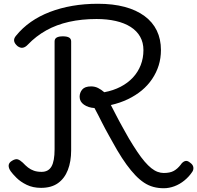

<svg xmlns="http://www.w3.org/2000/svg" viewBox="-20 -981 1047 1020"><path d="M850 19Q821 19 795 12Q769 5 745.5 -10.5Q722 -26 699 -50Q676 -74 652 -107Q628 -140 602 -184Q591 -203 580.5 -222Q570 -241 559.5 -259.5Q549 -278 539.5 -296Q530 -314 520.5 -332.5Q511 -351 501.5 -370Q492 -389 482 -407Q449 -409 426 -425Q403 -441 403 -467Q403 -489 417 -505.5Q431 -522 464 -522Q484 -522 501 -513.5Q518 -505 534 -491Q582 -500 620.5 -520Q659 -540 686 -569Q713 -598 727.5 -635Q742 -672 742 -715Q742 -755 724.5 -786Q707 -817 674 -838Q641 -859 595 -869.5Q549 -880 493 -880Q414 -880 347 -865Q280 -850 225.5 -819.5Q171 -789 128 -744Q115 -730 101.5 -727.5Q88 -725 73 -736Q57 -750 55 -763.5Q53 -777 65 -791Q99 -833 144 -864.5Q189 -896 245 -917.5Q301 -939 365 -950Q429 -961 500 -961Q580 -961 642 -944.5Q704 -928 747.5 -896Q791 -864 813 -818.5Q835 -773 835 -715Q835 -672 823 -633.5Q811 -595 788 -561Q765 -527 733 -500.5Q701 -474 659.5 -454Q618 -434 569 -423Q576 -409 583.5 -395Q591 -381 598.5 -366Q606 -351 614 -336.5Q622 -322 630.5 -306.5Q639 -291 647.5 -276Q656 -261 665 -245Q689 -205 709.5 -174.5Q730 -144 748.5 -122.5Q767 -101 784 -87.5Q801 -74 817.5 -68Q834 -62 850 -62Q883 -62 903 -73Q923 -84 940 -106Q949 -120 962 -125Q975 -130 991 -116Q1005 -106 1007 -93Q1009 -80 1002 -69Q985 -43 960 -22.5Q935 -2 906.5 8.5Q878 19 850 19ZM198 17Q155 17 122 1Q89 -15 67.5 -36.5Q46 -58 37 -71Q25 -88 26 -102.5Q27 -117 44 -127Q62 -138 74 -134.5Q86 -131 101 -117Q115 -102 129 -91Q143 -80 160.5 -74Q178 -68 201 -68Q237 -68 253.5 -96.5Q270 -125 270 -188V-761Q270 -775 281 -781.5Q292 -788 314 -788Q336 -788 347 -781.5Q358 -775 358 -761V-182Q358 -123 340.5 -78Q323 -33 288 -8Q253 17 198 17Z"/></svg>

Font: Playwrite HU
Style: Regular
Weight: 400
Designer: Veronika Burian, José Scaglione
Foundry: TypeTogether
Version: Version 1.002